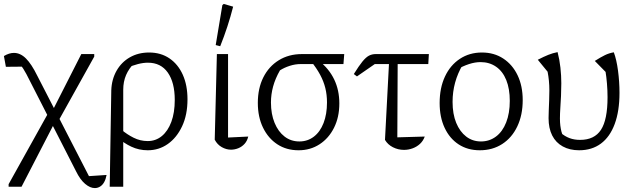

<svg xmlns="http://www.w3.org/2000/svg" viewBox="-21 -759 3247 980"><path d="M433 140 523 134Q519 156 510.5 171Q502 186 489.5 193.5Q477 201 463 201Q439 201 413.5 179.5Q388 158 367 115L130 -349Q113 -384 98.5 -407Q84 -430 70 -445L117 -419L9 -418L-1 -473Q26 -489 50 -489Q83 -489 111.5 -460.5Q140 -432 169 -373ZM23 194V181L224 -180L243 -186L394 -483H460V-470L279 -145L261 -139L89 194Z M539 194 547 -298Q549 -354 574 -398Q599 -442 642 -466.5Q685 -491 740 -491Q800 -491 844 -461Q888 -431 912 -377.5Q936 -324 936 -252Q936 -173 908.5 -114.5Q881 -56 835.5 -24Q790 8 733 8Q688 8 649 -10.5Q610 -29 584 -54L599 -97Q627 -73 661 -56Q695 -39 733 -39Q774 -39 805 -64.5Q836 -90 853.5 -137Q871 -184 871 -249Q871 -338 835.5 -388.5Q800 -439 734 -439Q710 -439 683 -432Q656 -425 629 -413L668 -441Q637 -410 622.5 -376Q608 -342 608 -301V194Z M1075 -46 1086 -483H1143V-57L1246 -62Q1241 -40 1227.5 -25Q1214 -10 1195.5 -2.5Q1177 5 1158 5Q1134 5 1111 -8Q1088 -21 1075 -46ZM1103 -523 1080 -529 1114 -733 1121 -739 1169 -725Q1156 -674 1139.5 -623.5Q1123 -573 1103 -523Z M1513 -432Q1486 -432 1458 -423Q1430 -414 1408 -400Q1384 -358 1373 -317.5Q1362 -277 1362 -236Q1362 -177 1380.5 -132Q1399 -87 1431.5 -62Q1464 -37 1507 -37Q1549 -37 1581 -61.5Q1613 -86 1630.5 -131Q1648 -176 1648 -236Q1648 -275 1639.5 -309.5Q1631 -344 1613 -377.5Q1595 -411 1566 -447L1607 -449Q1711 -366 1711 -231Q1711 -161 1684 -107Q1657 -53 1610 -22.5Q1563 8 1503 8Q1441 8 1394.5 -22.5Q1348 -53 1321.5 -107.5Q1295 -162 1295 -234Q1295 -308 1323 -364Q1351 -420 1402 -451.5Q1453 -483 1520 -483H1736L1732 -432Z M1801 -369 1785 -381Q1811 -423 1829 -445Q1847 -467 1862.5 -475Q1878 -483 1897 -483H2168L2165 -432H1892ZM1967 -483H2009L2007 -58L2147 -62Q2139 -40 2123 -25Q2107 -10 2085.5 -2Q2064 6 2041 6Q2011 6 1984.5 -7.5Q1958 -21 1944 -45Z M2428 8Q2366 8 2320 -22Q2274 -52 2248.5 -106.5Q2223 -161 2223 -233Q2223 -310 2250 -368Q2277 -426 2326 -458.5Q2375 -491 2439 -491Q2501 -491 2548 -460Q2595 -429 2621 -374.5Q2647 -320 2647 -248Q2647 -172 2619.5 -114Q2592 -56 2542.5 -24Q2493 8 2428 8ZM2434 -37Q2477 -37 2510.5 -62Q2544 -87 2562.5 -134Q2581 -181 2581 -244Q2581 -306 2563 -350.5Q2545 -395 2511 -418.5Q2477 -442 2432 -442Q2404 -442 2373 -432Q2342 -422 2307 -402L2341 -429Q2315 -385 2302 -337.5Q2289 -290 2289 -239Q2289 -177 2307.5 -132Q2326 -87 2358.5 -62Q2391 -37 2434 -37Z M2935 8Q2887 8 2851.5 -11.5Q2816 -31 2797.5 -67.5Q2779 -104 2779 -156Q2779 -170 2780 -195Q2781 -220 2782 -247.5Q2783 -275 2783 -298Q2783 -348 2774 -393L2724 -454Q2755 -470 2777.5 -479Q2800 -488 2825 -493Q2835 -455 2839.5 -414Q2844 -373 2844 -334Q2844 -301 2842.5 -269Q2841 -237 2839 -208Q2837 -179 2837 -154Q2837 -134 2839 -118Q2841 -102 2844.5 -88Q2848 -74 2855 -61L2840 -82Q2862 -63 2886 -54Q2910 -45 2940 -45Q3013 -45 3046.5 -96.5Q3080 -148 3080 -263Q3080 -297 3077 -333Q3074 -369 3070 -392L3015 -448Q3045 -467 3066.5 -477.5Q3088 -488 3112 -492Q3126 -455 3133.5 -398Q3141 -341 3141 -285Q3141 -192 3116.5 -126Q3092 -60 3046 -26Q3000 8 2935 8Z"/></svg>

Font: Piazzolla 24pt Light
Style: Regular
Weight: 300
Designer: Juan Pablo del Peral
Foundry: Huerta Tipografica
Version: Version 2.005